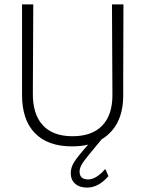

<svg xmlns="http://www.w3.org/2000/svg" viewBox="-20 -659 659 871"><path d="M375 192Q341 192 321 174.5Q301 157 301 126Q301 101 316.5 76Q332 51 380 -3Q349 5 306 5Q196 5 137.5 -56Q79 -117 80 -232V-639H131L129 -237Q128 -141 174 -91Q220 -41 309 -41Q398 -41 444.5 -90Q491 -139 490 -232L488 -639H540L539 -313V-236Q542 -88 441 -27Q374 53 357.5 76.5Q341 100 341 119Q341 155 380 155Q416 155 456 109L459 110L472 140Q427 192 375 192Z"/></svg>

Font: Alegreya Sans SC Light
Style: Regular
Weight: 300
Designer: Juan Pablo del Peral
Foundry: Huerta Tipografica
Version: Version 2.007